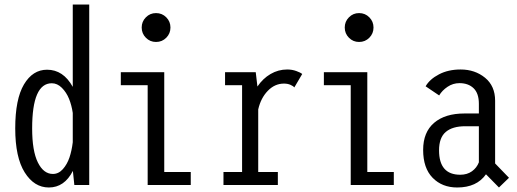

<svg xmlns="http://www.w3.org/2000/svg" viewBox="-20 -820 2290 851"><path d="M375.5 0H309.5L303 -62.5Q265.5 11 196.5 11Q131.5 11 89.5 -55.8Q47.5 -122.5 47.5 -251Q47.5 -380.5 86.2 -445.8Q125 -511 188.5 -511Q260.5 -511 302.5 -435V-800H375.5ZM122.5 -251Q122.5 -151 147.8 -100Q173 -49 214.5 -49Q239.5 -49 258.5 -70.2Q277.5 -91.5 287.8 -121.8Q298 -152 302.5 -189.5V-319.5Q297.5 -353.5 286 -382Q274.5 -410.5 254.2 -430.8Q234 -451 209.5 -451Q122.5 -451 122.5 -251Z M671.5 -634Q645 -634 626.5 -652.8Q608 -671.5 608 -698Q608 -724.5 626.5 -743.2Q645 -762 671.5 -762Q698.5 -762 717 -743.2Q735.5 -724.5 735.5 -698Q735.5 -671.5 717 -652.8Q698.5 -634 671.5 -634ZM708 -57.5H825.5V0H634.5V-442.5H515.5V-500H708Z M1124.5 -57.5H1211.5V0H970.5V-57.5H1053V-442.5H977.5V-500H1113.5L1121 -436.5Q1145 -472 1179.2 -492Q1213.5 -512 1253 -512Q1274.5 -512 1293.2 -505.2Q1312 -498.5 1319.5 -492L1284.5 -432.5Q1280 -438.5 1267.5 -444Q1255 -449.5 1238.5 -449.5Q1198 -449.5 1167 -417.5Q1136 -385.5 1124.5 -335Z M1571.5 -634Q1545 -634 1526.5 -652.8Q1508 -671.5 1508 -698Q1508 -724.5 1526.5 -743.2Q1545 -762 1571.5 -762Q1598.5 -762 1617 -743.2Q1635.5 -724.5 1635.5 -698Q1635.5 -671.5 1617 -652.8Q1598.5 -634 1571.5 -634ZM1608 -57.5H1725.5V0H1534.5V-442.5H1415.5V-500H1608Z M2191.5 11 2134 -47.5Q2093 11 2006.5 11Q1939.5 11 1897.5 -32Q1855.5 -75 1855.5 -155.5Q1855.5 -234 1904 -275.5Q1952.5 -317 2038.5 -317H2102.5V-360Q2102.5 -406.5 2079 -429Q2055.5 -451.5 2016.5 -451.5Q1987.5 -451.5 1963.5 -435.2Q1939.5 -419 1926.5 -397L1866.5 -437.5Q1884.5 -469 1925.8 -490.5Q1967 -512 2021.5 -512Q2085 -512 2129.8 -475.5Q2174.5 -439 2174.5 -373.5V-95.5L2236 -32ZM2020 -45.5Q2050.5 -45.5 2071.8 -60.8Q2093 -76 2102.5 -100.5V-260.5H2042.5Q1985.5 -260.5 1955.8 -235.2Q1926 -210 1926 -153.5Q1926 -45.5 2020 -45.5Z"/></svg>

Font: League Mono Condensed Light
Style: Regular
Weight: 300
Width: 1
Designer: Tyler Finck
Foundry: The League of Moveable Type / Tyler Finck
Version: Version 2.210